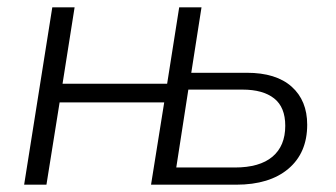

<svg xmlns="http://www.w3.org/2000/svg" viewBox="-20 -505 918 525"><path d="M46 0 123 -485H184L151 -276H437L470 -485H531L503 -306H655Q735 -306 777.5 -268Q820 -230 820 -164Q820 -87 768.5 -43.5Q717 0 626 0H393L429 -225H143L107 0ZM462 -47H622Q690 -47 725 -76.5Q760 -106 760 -161Q760 -212 729.5 -236Q699 -260 643 -260H495Z"/></svg>

Font: Nunito Sans Light
Style: Italic
Weight: 300
Italic angle: -9°
Designer: Vernon Adams
Foundry: Vernon Adams
Version: Version 3.006; ttfautohint (v1.8.3)